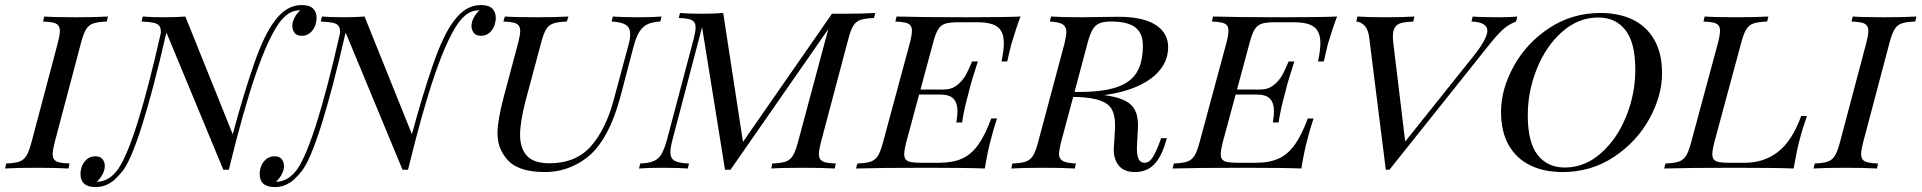

<svg xmlns="http://www.w3.org/2000/svg" viewBox="-51 -674 7686 768"><path d="M159.7 -57.6Q159.7 -43 166.3 -35.2Q172.9 -27.3 187 -24.2Q201.2 -21 227.1 -20L223.1 0Q176.3 -2.9 96.2 -2.9Q12.2 -2.9 -30.8 0L-25.9 -20Q9.3 -21.5 26.9 -27.8Q44.4 -34.2 54.9 -51.5Q65.4 -68.8 75.2 -106L180.2 -502Q188.5 -533.7 188.5 -549.8Q188.5 -564.9 181.6 -572.8Q174.8 -580.6 160.9 -583.7Q147 -586.9 121.1 -587.9L126 -607.9Q166 -605 252.9 -605Q333.5 -605 380.9 -607.9L376 -587.9Q339.4 -586.4 321.5 -580.1Q303.7 -573.7 293.2 -556.6Q282.7 -539.6 272.9 -502L168 -106Q159.7 -73.7 159.7 -57.6Z M1215.3 -603Q1215.3 -585.4 1208.5 -568.8Q1201.7 -552.2 1188.2 -541.5Q1174.8 -530.8 1156.2 -530.8Q1136.2 -530.8 1127.2 -542.7Q1118.2 -554.7 1118.2 -569.8Q1118.2 -586.4 1127.4 -603.8Q1136.7 -621.1 1150.4 -632.8H1147.5Q1121.6 -632.3 1102.3 -619.1Q1083 -606 1065.4 -582Q1021 -519.5 971.7 -376.5Q922.4 -233.4 864.3 4.9H842.3L614.7 -543.9Q506.3 -73.7 438.5 11.2Q422.4 30.8 408.4 43.7Q394.5 56.6 375.2 65.4Q356 74.2 331.1 74.2Q271 74.2 271 22Q271 4.4 277.8 -11.7Q284.7 -27.8 298.1 -38.3Q311.5 -48.8 330.1 -48.8Q350.6 -48.8 359.4 -37.1Q368.2 -25.4 368.2 -9.8Q368.2 6.3 359.1 23.2Q350.1 40 336.4 53.2H338.4Q387.2 51.3 422.4 1Q493.2 -104 592.3 -541.5Q593.3 -560.5 586.7 -569.8Q580.1 -579.1 564 -582.8Q547.9 -586.4 515.1 -587.9L520 -607.9Q551.3 -605 609.4 -605Q655.8 -605 690.4 -607.9L879.9 -137.2Q923.8 -299.8 965.3 -418.7Q1006.8 -537.6 1047.4 -589.8Q1094.2 -653.8 1155.3 -653.8Q1187.5 -653.8 1201.4 -639.6Q1215.3 -625.5 1215.3 -603Z M1932.1 -603Q1932.1 -585.4 1925.3 -568.8Q1918.5 -552.2 1905 -541.5Q1891.6 -530.8 1873 -530.8Q1853 -530.8 1844 -542.7Q1835 -554.7 1835 -569.8Q1835 -586.4 1844.2 -603.8Q1853.5 -621.1 1867.2 -632.8H1864.3Q1838.4 -632.3 1819.1 -619.1Q1799.8 -606 1782.2 -582Q1737.8 -519.5 1688.5 -376.5Q1639.2 -233.4 1581.1 4.9H1559.1L1331.5 -543.9Q1223.1 -73.7 1155.3 11.2Q1139.2 30.8 1125.2 43.7Q1111.3 56.6 1092 65.4Q1072.8 74.2 1047.9 74.2Q987.8 74.2 987.8 22Q987.8 4.4 994.6 -11.7Q1001.5 -27.8 1014.9 -38.3Q1028.3 -48.8 1046.9 -48.8Q1067.4 -48.8 1076.2 -37.1Q1085 -25.4 1085 -9.8Q1085 6.3 1075.9 23.2Q1066.9 40 1053.2 53.2H1055.2Q1104 51.3 1139.2 1Q1210 -104 1309.1 -541.5Q1310.1 -560.5 1303.5 -569.8Q1296.9 -579.1 1280.8 -582.8Q1264.6 -586.4 1231.9 -587.9L1236.8 -607.9Q1268.1 -605 1326.2 -605Q1372.6 -605 1407.2 -607.9L1596.7 -137.2Q1640.6 -299.8 1682.1 -418.7Q1723.6 -537.6 1764.2 -589.8Q1811 -653.8 1872.1 -653.8Q1904.3 -653.8 1918.2 -639.6Q1932.1 -625.5 1932.1 -603Z M2333.5 -79.1Q2296.9 -36.1 2243.2 -11Q2189.5 14.2 2128.4 14.2Q2016.6 14.2 1974.6 -40Q1956.1 -62.5 1947.5 -86.9Q1939 -111.3 1939 -142.6Q1939 -191.9 1964.4 -288.1L2021.5 -502Q2029.8 -533.7 2029.8 -549.8Q2029.8 -564.9 2022.9 -572.8Q2016.1 -580.6 2002.2 -583.7Q1988.3 -586.9 1962.4 -587.9L1968.3 -607.9Q2009.3 -605 2097.7 -605Q2174.3 -605 2222.7 -607.9L2216.3 -587.9Q2179.7 -586.4 2161.9 -580.1Q2144 -573.7 2133.5 -556.6Q2123 -539.6 2113.3 -502L2051.3 -271Q2029.3 -184.6 2029.3 -135.7Q2029.3 -80.6 2056.6 -50.8Q2084 -21 2147.5 -21Q2252.4 -21 2312.7 -89.1Q2373 -157.2 2405.3 -279.8L2462.4 -492.2Q2469.7 -518.6 2469.7 -536.6Q2469.7 -563.5 2452.1 -574.7Q2434.6 -585.9 2395.5 -587.9L2400.4 -607.9Q2436.5 -605 2501.5 -605Q2562.5 -605 2595.2 -607.9L2590.3 -587.9Q2559.6 -586.4 2540.3 -577.6Q2521 -568.8 2507.8 -548.8Q2494.6 -528.8 2484.4 -492.2L2431.6 -291Q2395 -151.9 2333.5 -79.1Z M3450.2 -622.1 3444.8 -602.1Q3408.2 -600.6 3390.4 -594.2Q3372.6 -587.9 3362.1 -570.8Q3351.6 -553.7 3341.8 -516.1L3232.9 -106Q3224.6 -74.2 3224.6 -58.1Q3224.6 -43 3231.4 -35.2Q3238.3 -27.3 3252.2 -24.2Q3266.1 -21 3292 -20L3288.1 0Q3241.2 -2.9 3164.1 -2.9Q3076.2 -2.9 3034.2 0L3038.1 -20Q3074.7 -21.5 3092.3 -27.8Q3109.9 -34.2 3120.4 -51.3Q3130.9 -68.4 3141.1 -106L3262.2 -557.6L2871.1 4.9H2849.1L2757.3 -565.4L2639.2 -116.2Q2630.4 -82 2630.4 -65.4Q2630.4 -41 2647 -31.2Q2663.6 -21.5 2705.1 -20L2700.2 0Q2663.6 -2.9 2599.1 -2.9Q2537.6 -2.9 2504.9 0L2510.3 -20Q2545.4 -21.5 2564.7 -30Q2584 -38.6 2595.2 -58.1Q2606.4 -77.6 2617.2 -116.2L2723.1 -516.1Q2731.4 -547.9 2731.4 -564Q2731.4 -579.1 2724.6 -586.9Q2717.8 -594.7 2703.9 -597.9Q2689.9 -601.1 2664.1 -602.1L2668.9 -622.1Q2700.2 -619.1 2757.8 -619.1Q2807.1 -619.1 2841.8 -622.1L2920.9 -106.4L3276.9 -619.1H3325.2Q3401.9 -619.1 3450.2 -622.1Z M4031.2 -607.9Q4016.6 -571.3 3995.1 -500L3992.2 -488.8Q3981.4 -445.8 3978 -428.2H3955.1Q3964.4 -473.6 3964.4 -501Q3964.4 -531.7 3953.6 -550Q3942.9 -568.4 3919.4 -576.7Q3896 -585 3857.4 -585H3784.2Q3748 -585 3730.2 -579.3Q3712.4 -573.7 3701.7 -556.6Q3690.9 -539.6 3681.2 -502L3630.9 -315.9H3724.1Q3755.9 -315.9 3778.1 -334Q3800.3 -352.1 3812.5 -374.5Q3824.7 -397 3837.4 -428.2H3860.4Q3835 -351.6 3824.2 -306.2L3817.9 -282.2Q3804.2 -230.5 3797.4 -184.1H3774.4Q3778.8 -212.4 3778.8 -230Q3778.8 -261.2 3763.4 -278.6Q3748 -295.9 3708 -295.9H3625.5L3574.2 -106Q3565.9 -73.7 3565.9 -57.6Q3565.9 -43 3572.5 -35.6Q3579.1 -28.3 3593.3 -25.6Q3607.4 -22.9 3633.3 -22.9H3706.1Q3760.7 -22.9 3797.6 -39.8Q3834.5 -56.6 3861.8 -94.7Q3889.2 -132.8 3914.1 -200.2H3937Q3919.9 -147.5 3913.1 -118.2Q3901.4 -78.6 3888.2 0Q3818.4 -2.9 3653.3 -2.9Q3468.3 -2.9 3373 0L3378.4 -20Q3414.6 -21.5 3432.4 -27.8Q3450.2 -34.2 3460.9 -51.3Q3471.7 -68.4 3481.4 -106L3588.4 -502Q3596.7 -534.2 3596.7 -550.8Q3596.7 -565.4 3590.1 -573Q3583.5 -580.6 3569.6 -583.7Q3555.7 -586.9 3530.3 -587.9L3535.2 -607.9Q3629.4 -605 3814.5 -605Q3965.3 -605 4031.2 -607.9Z M4616.2 -121.1 4612.3 -107.9Q4594.7 -45.9 4565.2 -15.9Q4535.6 14.2 4489.3 14.2Q4443.4 14.2 4422.6 -13.7Q4401.9 -41.5 4404.3 -82L4408.2 -145Q4409.2 -164.6 4409.2 -172.9Q4409.2 -212.9 4396.5 -236.1Q4383.8 -259.3 4351.8 -271.2Q4319.8 -283.2 4259.8 -286.1H4254.4H4241.7L4193.4 -106Q4185.1 -71.8 4185.1 -58.1Q4185.1 -39.1 4199.5 -30.5Q4213.9 -22 4252.4 -20L4248.5 0Q4201.7 -2.9 4124.5 -2.9Q4036.6 -2.9 3994.1 0L3998.5 -20Q4034.7 -21.5 4052.5 -27.8Q4070.3 -34.2 4081.1 -51.3Q4091.8 -68.4 4101.6 -106L4207.5 -502Q4214.4 -533.7 4214.4 -545.9Q4214.4 -566.9 4200.2 -576.4Q4186 -585.9 4148.4 -587.9L4153.3 -607.9Q4193.8 -605 4276.4 -605Q4299.3 -605 4348.1 -606Q4397 -606.9 4422.4 -606.9Q4520.5 -606.9 4571 -574.7Q4621.6 -542.5 4621.6 -485.8Q4621.6 -435.5 4590.3 -396Q4559.1 -356.4 4501.7 -330.3Q4444.3 -304.2 4366.2 -293.5L4388.2 -290Q4427.7 -282.7 4452.1 -269.8Q4476.6 -256.8 4488.8 -233.6Q4501 -210.4 4501 -172.9Q4501 -163.1 4500.5 -158.2L4497.6 -105Q4496.6 -87.4 4496.6 -79.6Q4496.6 -51.8 4503.7 -37.4Q4510.7 -22.9 4527.8 -22.9Q4545.4 -22.9 4558.8 -43.2Q4572.3 -63.5 4588.4 -106.9L4593.3 -121.1ZM4264.2 -306.2Q4359.9 -306.2 4415.8 -325.2Q4471.7 -344.2 4496.1 -384.5Q4520.5 -424.8 4520.5 -492.2Q4520.5 -541 4490.2 -564.5Q4460 -587.9 4393.6 -587.9Q4363.3 -587.9 4346.4 -580.6Q4329.6 -573.2 4319.1 -555.2Q4308.6 -537.1 4299.3 -502L4247.1 -306.2Z M5297.4 -607.9Q5282.7 -571.3 5261.2 -500L5258.3 -488.8Q5247.6 -445.8 5244.1 -428.2H5221.2Q5230.5 -473.6 5230.5 -501Q5230.5 -531.7 5219.7 -550Q5209 -568.4 5185.5 -576.7Q5162.1 -585 5123.5 -585H5050.3Q5014.2 -585 4996.3 -579.3Q4978.5 -573.7 4967.8 -556.6Q4957 -539.6 4947.3 -502L4897 -315.9H4990.2Q5022 -315.9 5044.2 -334Q5066.4 -352.1 5078.6 -374.5Q5090.8 -397 5103.5 -428.2H5126.5Q5101.1 -351.6 5090.3 -306.2L5084 -282.2Q5070.3 -230.5 5063.5 -184.1H5040.5Q5044.9 -212.4 5044.9 -230Q5044.9 -261.2 5029.5 -278.6Q5014.2 -295.9 4974.1 -295.9H4891.6L4840.3 -106Q4832 -73.7 4832 -57.6Q4832 -43 4838.6 -35.6Q4845.2 -28.3 4859.4 -25.6Q4873.5 -22.9 4899.4 -22.9H4972.2Q5026.9 -22.9 5063.7 -39.8Q5100.6 -56.6 5127.9 -94.7Q5155.3 -132.8 5180.2 -200.2H5203.1Q5186 -147.5 5179.2 -118.2Q5167.5 -78.6 5154.3 0Q5084.5 -2.9 4919.4 -2.9Q4734.4 -2.9 4639.2 0L4644.5 -20Q4680.7 -21.5 4698.5 -27.8Q4716.3 -34.2 4727.1 -51.3Q4737.8 -68.4 4747.6 -106L4854.5 -502Q4862.8 -534.2 4862.8 -550.8Q4862.8 -565.4 4856.2 -573Q4849.6 -580.6 4835.7 -583.7Q4821.8 -586.9 4796.4 -587.9L4801.3 -607.9Q4895.5 -605 5080.6 -605Q5231.4 -605 5297.4 -607.9Z M6018.1 -607.9 6013.2 -587.9Q5983.4 -576.2 5960.9 -556.2Q5938.5 -536.1 5901.9 -490.2L5506.8 4.9H5492.2L5425.8 -523.9Q5421.9 -556.6 5406.7 -571.8Q5391.6 -586.9 5374 -587.9L5378.9 -607.9Q5418 -605 5486.8 -605Q5564 -605 5606.9 -607.9L5602.1 -587.9Q5571.3 -586.4 5554.4 -582Q5537.6 -577.6 5529.1 -565.2Q5520.5 -552.7 5520.5 -528.8Q5520.5 -518.1 5522 -503.9L5569.8 -107.9L5841.8 -448.2Q5898.4 -518.6 5898.4 -551.3Q5898.4 -585.4 5835 -587.9L5839.8 -607.9Q5868.7 -605 5950.2 -605Q5990.7 -605 6018.1 -607.9Z M5953.1 -227.1Q5953.1 -317.4 6004.2 -409.7Q6055.2 -502 6146.2 -562Q6237.3 -622.1 6351.1 -622.1Q6424.8 -622.1 6480 -595.5Q6535.2 -568.8 6566.2 -514.9Q6597.2 -460.9 6597.2 -380.9Q6597.2 -290.5 6546.1 -198.2Q6495.1 -106 6404.1 -45.9Q6313 14.2 6199.2 14.2Q6125.5 14.2 6070.3 -12.5Q6015.1 -39.1 5984.1 -93Q5953.1 -147 5953.1 -227.1ZM6060.1 -212.9Q6060.1 -104.5 6099.6 -54.2Q6139.2 -3.9 6208 -3.9Q6287.6 -3.9 6352.3 -60.8Q6417 -117.7 6453.6 -208.3Q6490.2 -298.8 6490.2 -395Q6490.2 -503.4 6450.7 -553.7Q6411.1 -604 6342.3 -604Q6262.7 -604 6198 -547.1Q6133.3 -490.2 6096.7 -399.7Q6060.1 -309.1 6060.1 -212.9Z M7148.4 -118.2Q7138.7 -85.4 7123.5 0Q7053.7 -2.9 6885.7 -2.9Q6700.7 -2.9 6605.5 0L6610.8 -20Q6647 -21.5 6664.8 -27.8Q6682.6 -34.2 6693.4 -51.3Q6704.1 -68.4 6713.9 -106L6820.8 -502Q6829.1 -534.2 6829.1 -550.8Q6829.1 -565.4 6822.5 -573Q6815.9 -580.6 6802 -583.7Q6788.1 -586.9 6762.7 -587.9L6767.6 -607.9Q6807.6 -605 6894.5 -605Q6975.1 -605 7022.5 -607.9L7017.6 -587.9Q6981 -586.4 6962.9 -580.1Q6944.8 -573.7 6934.1 -556.6Q6923.3 -539.6 6913.6 -502L6806.6 -106Q6798.3 -73.7 6798.3 -57.6Q6798.3 -43 6804.9 -35.6Q6811.5 -28.3 6825.7 -25.6Q6839.8 -22.9 6865.7 -22.9H6928.7Q7004.4 -22.9 7060.8 -66.4Q7117.2 -109.9 7153.8 -210H7176.8Q7155.8 -148.9 7148.4 -118.2Z M7393.6 -57.6Q7393.6 -43 7400.1 -35.2Q7406.7 -27.3 7420.9 -24.2Q7435.1 -21 7460.9 -20L7457 0Q7410.2 -2.9 7330.1 -2.9Q7246.1 -2.9 7203.1 0L7208 -20Q7243.2 -21.5 7260.7 -27.8Q7278.3 -34.2 7288.8 -51.5Q7299.3 -68.8 7309.1 -106L7414.1 -502Q7422.4 -533.7 7422.4 -549.8Q7422.4 -564.9 7415.5 -572.8Q7408.7 -580.6 7394.8 -583.7Q7380.9 -586.9 7355 -587.9L7359.9 -607.9Q7399.9 -605 7486.8 -605Q7567.4 -605 7614.7 -607.9L7609.9 -587.9Q7573.2 -586.4 7555.4 -580.1Q7537.6 -573.7 7527.1 -556.6Q7516.6 -539.6 7506.8 -502L7401.9 -106Q7393.6 -73.7 7393.6 -57.6Z"/></svg>

Font: TypoPRO Playfair Display SC
Style: Italic
Weight: 400
Italic angle: -14°
Designer: Claus Eggers Sørensen
Foundry: Claus Eggers Sørensen
Version: Version 1.004;PS 001.004;hotconv 1.0.70;makeotf.lib2.5.58329